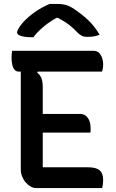

<svg xmlns="http://www.w3.org/2000/svg" viewBox="-20 -959 590 979"><path d="M42 -700H455Q476 -700 486.5 -688Q497 -676 501.5 -660.5Q506 -645 506 -633Q506 -620 504.5 -611Q503 -602 500 -594H75Q62 -594 53.5 -604.5Q45 -615 42 -631.5Q39 -648 39 -665Q39 -673 39.5 -682Q40 -691 42 -700ZM159 -378H387Q407 -378 419 -367.5Q431 -357 436.5 -341Q442 -325 442 -307Q442 -302 442 -298Q442 -294 441.5 -290.5Q441 -287 441 -283H159ZM164 0Q150 0 136 -8Q122 -16 110.5 -29.5Q99 -43 92.5 -60Q86 -77 86 -96Q86 -147 86 -200.5Q86 -254 86 -308Q86 -362 86 -415Q86 -468 86 -519Q86 -570 86 -618H182L170 -588Q185 -577 191.5 -559.5Q198 -542 198 -515Q198 -465 198 -414Q198 -363 198 -311Q198 -259 198 -207.5Q198 -156 198 -106H430Q470 -106 488 -90.5Q506 -75 506 -40Q506 -29 504.5 -18Q503 -7 501 0ZM233 -939Q240 -939 246.5 -939Q253 -939 259.5 -939Q266 -939 272 -939Q295 -939 313.5 -934.5Q332 -930 360 -912Q377 -900 394.5 -886.5Q412 -873 428.5 -857.5Q445 -842 460 -823Q475 -804 488 -782Q474 -776 459.5 -773.5Q445 -771 426 -771Q407 -771 396 -777Q385 -783 373 -795Q351 -819 324 -838.5Q297 -858 248 -881L305 -868Q288 -868 271 -868Q254 -868 237 -868L294 -882Q238 -853 203.5 -824Q169 -795 150 -769H144Q116 -769 99 -772.5Q82 -776 74.5 -781.5Q67 -787 67 -794Q67 -800 73.5 -812Q80 -824 94 -841Q107 -856 123 -870Q139 -884 156.5 -896.5Q174 -909 193 -919.5Q212 -930 233 -939Z"/></svg>

Font: Recursive Casual Medium
Style: Regular
Weight: 500
Version: Version 1.047